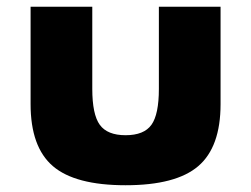

<svg xmlns="http://www.w3.org/2000/svg" viewBox="-20 -532 744 568"><path d="M351.5 16Q202.5 16 136.5 -40.5Q70.5 -97 70.5 -224V-512H253V-269Q253 -193.5 275.2 -162.8Q297.5 -132 351.5 -132Q406 -132 428 -162.8Q450 -193.5 450 -269V-512H632.5V-224Q632.5 -97 566.5 -40.5Q500.5 16 351.5 16Z"/></svg>

Font: Spartan Thin ExtraBold
Style: Regular
Weight: 800
Version: Version 1.004